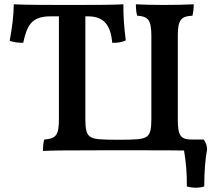

<svg xmlns="http://www.w3.org/2000/svg" viewBox="-20 -699 1027 893"><path d="M927 -50H875C821 -50 807 -65 807 -143V-532C807 -606 821 -623 875 -626C879 -640 881 -659 881 -679C844 -677 789 -676 741 -676C695 -676 649 -677 612 -679C612 -659 614 -639 618 -626C669 -623 684 -606 684 -532V-143C684 -100 679 -71 658 -61C641 -51 610 -49 531 -49C451 -49 420 -51 403 -61C382 -71 377 -100 377 -143V-623H389C464 -623 495 -581 502 -500C527 -499 548 -503 565 -511C557 -574 553 -629 554 -679C497 -676 411 -676 309 -676C194 -676 106 -676 44 -679C44 -630 36 -566 25 -510C41 -502 67 -500 88 -500C105 -577 124 -623 214 -623H254V-143C254 -70 240 -54 186 -50C181 -35 180 -18 180 3C220 1 270 0 443 0H601C728 0 795 0 836 1C845 54 850 113 849 168C874 176 908 176 930 168C930 98 935 39 943 -3C943 -21 938 -37 927 -50Z"/></svg>

Font: Vollkorn Semibold
Style: Regular
Weight: 600
Designer: Friedrich Althausen
Foundry: Friedrich Althausen
Version: Version 4.015;PS 004.015;hotconv 1.0.88;makeotf.lib2.5.64775